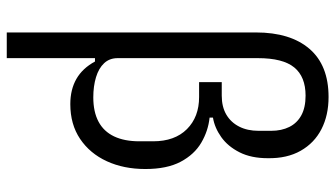

<svg xmlns="http://www.w3.org/2000/svg" viewBox="-232 -560 992 568"><g transform="rotate(90 264.0 -276.0)"><path d="M76 200V-537Q76 -639 124.5 -695.5Q173 -752 267 -752Q321 -752 362 -731Q403 -710 426 -669.5Q449 -629 448 -572Q448 -523 430.5 -488.5Q413 -454 385.5 -434.5Q358 -415 328 -410V-400Q367 -396 402 -375.5Q437 -355 458.5 -314.5Q480 -274 480 -210Q480 -146 457 -96Q434 -46 391 -17Q348 12 288 12Q245 12 213.5 -6Q182 -24 162 -61H152V200ZM223 -369V-436H263Q296 -436 319 -449.5Q342 -463 354.5 -487.5Q367 -512 367 -545V-582Q367 -613 355.5 -636Q344 -659 321 -671.5Q298 -684 263 -684Q207 -684 179.5 -650.5Q152 -617 152 -543V-128Q152 -104 167 -88Q182 -72 208.5 -64Q235 -56 268 -56Q311 -56 340 -71.5Q369 -87 383.5 -117.5Q398 -148 398 -192V-233Q398 -297 362 -333Q326 -369 267 -369Z"/></g></svg>

Font: IBM Plex Sans Condensed
Style: Regular
Weight: 400
Width: 3
Designer: Mike Abbink, Paul van der Laan, Pieter van Rosmalen
Foundry: Bold Monday
Version: Version 3.201